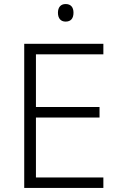

<svg xmlns="http://www.w3.org/2000/svg" viewBox="-20 -931 593 951"><path d="M305 -911C281 -911 267 -895 267 -868C267 -840 281 -824 305 -824C331 -824 344 -840 344 -868C344 -895 331 -911 305 -911ZM492 0V-52H158V-349H473V-401H158V-662H492V-714H100V0Z"/></svg>

Font: Noto Sans Meetei Mayek Light
Style: Regular
Weight: 300
Designer: Monotype Design Team and Neelakash Kshetrimayum
Foundry: Monotype Imaging Inc.
Version: Version 2.002